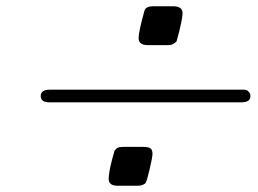

<svg xmlns="http://www.w3.org/2000/svg" viewBox="-20 -554 818 608"><path d="M138.2 -270H736.8Q738.8 -270 742.9 -270Q747.1 -270 748.5 -270Q750 -270 753.4 -270Q756.8 -270 757.8 -269.5Q758.8 -269 761.5 -268.1Q764.2 -267.1 765.6 -265.6Q767.1 -264.2 768.6 -262Q770 -259.8 772 -256.8Q772.9 -254.9 772.9 -249Q772.9 -230 744.1 -230H136.2Q108.9 -230 108.9 -250Q108.9 -270 138.2 -270ZM324.2 13.2Q324.2 -14.6 342.8 -77.1L347.2 -82L352.1 -85.9L357.9 -87.9L370.1 -88.9H433.1Q450.2 -88.9 456.5 -84Q462.9 -79.1 462.9 -66.9Q462.9 -57.1 454.3 -20Q445.8 17.1 440.9 25.9Q432.1 33.7 418 34.2H353Q324.2 34.2 324.2 13.2ZM418.9 -433.1Q418.9 -454.1 438 -522L440.9 -526.9L446.8 -530.8L453.1 -533.2L463.9 -534.2H527.8Q557.6 -534.2 558.1 -513.2Q558.1 -491.2 539.1 -422.9Q526.9 -410.6 513.2 -411.1H448.2Q418.9 -411.1 418.9 -433.1Z"/></svg>

Font: CMU Sans Serif
Style: Oblique
Weight: 500
Italic angle: -12°
Version: Version 0.7.0